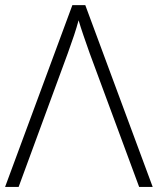

<svg xmlns="http://www.w3.org/2000/svg" viewBox="-20 -734 620 754"><path d="M314.9 -713.9 579.6 0H526.4L332 -525.4Q319.3 -561 308.1 -593.8Q296.9 -626.5 288.6 -654.3Q281.2 -626.5 270.8 -595.2Q260.3 -564 246.6 -525.9L53.2 0H0L264.2 -713.9Z"/></svg>

Font: Open Sans Light
Style: Regular
Weight: 300
Designer: Monotype Design Team
Foundry: Monotype Imaging Inc.
Version: Version 3.000; ttfautohint (v1.8.4)